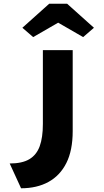

<svg xmlns="http://www.w3.org/2000/svg" viewBox="-20 -800 559 1030"><path d="M93 210 32 77Q99 77 137.5 54Q176 31 193 -15.5Q210 -62 210 -135V-531H370V-97Q370 7 336 74.5Q302 142 240 176Q178 210 93 210ZM158 -601 100 -651 244 -780H340L484 -651L426 -601L277 -687H307Z"/></svg>

Font: Lexend Peta
Style: Bold
Weight: 700
Designer: Bonnie Shaver-Troup, Thomas Jockin
Foundry: Lexend
Version: Version 1.007